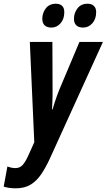

<svg xmlns="http://www.w3.org/2000/svg" viewBox="-96 -770 572 1030"><path d="M-11.2 240.2Q-31.2 240.2 -47.4 237.8Q-63.5 235.4 -76.2 231L-56.2 123Q-44.9 127.4 -34.2 129.6Q-23.4 131.8 -14.2 131.8Q10.7 131.8 25.4 115.2Q40 98.6 54.2 67.9L87.9 -6.8L64 -544.9H185.1L186 -288.1Q186 -271 185.8 -253.4Q185.5 -235.8 184.8 -218.3Q184.1 -200.7 183.1 -183.1H186Q191.4 -201.7 197.5 -220.7Q203.6 -239.7 209.7 -256.3Q215.8 -272.9 220.2 -284.2L330.1 -544.9H456.1L170.9 82Q149.4 128.4 125.5 164.1Q101.6 199.7 69.1 220Q36.6 240.2 -11.2 240.2ZM350.1 -622.1Q326.2 -622.1 313.5 -634Q300.8 -646 300.8 -668.9Q300.8 -700.7 319.8 -725.3Q338.9 -750 374 -750Q395.5 -750 407.7 -738.3Q419.9 -726.6 419.9 -705.1Q419.9 -668 399.4 -645Q378.9 -622.1 350.1 -622.1ZM180.2 -622.1Q156.2 -622.1 143.6 -634Q130.9 -646 130.9 -668.9Q130.9 -700.7 149.9 -725.3Q168.9 -750 204.1 -750Q218.3 -750 228.3 -744.9Q238.3 -739.7 243.7 -729.7Q249 -719.7 249 -705.1Q249 -668 228.8 -645Q208.5 -622.1 180.2 -622.1Z"/></svg>

Font: Open Sans Condensed
Style: Italic
Weight: 400
Width: 3
Italic angle: -12°
Designer: Monotype Design Team
Foundry: Monotype Imaging Inc.
Version: Version 3.000